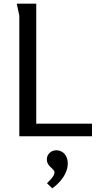

<svg xmlns="http://www.w3.org/2000/svg" viewBox="-20 -748 554 1054"><path d="M72 -728 86 -662V0H485V-69H179V-728ZM289 77C261 77 237 98 237 127C237 168 279 176 279 198C279 220 252 243 238 258L267 286C312 253 352 205 352 148C352 110 329 77 289 77Z"/></svg>

Font: Rosario
Style: Regular
Weight: 400
Designer: Hector Gatti
Foundry: Omnibus Type
Version: Version 1.100